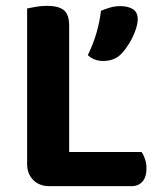

<svg xmlns="http://www.w3.org/2000/svg" viewBox="-20 -636 549 658"><path d="M73 -412H217V-7L149 2Q115 2 94 -19Q73 -40 73 -74ZM149 2V-115H465Q472 -106 477 -91Q482 -76 482 -59Q482 -29 468 -13.5Q454 2 431 2ZM217 -240H73V-607Q83 -609 102 -612.5Q121 -616 140 -616Q180 -616 198.5 -601.5Q217 -587 217 -548ZM399 -455Q386 -440 369.5 -433.5Q353 -427 334 -427Q302 -427 281 -447Q300 -486 311 -524.5Q322 -563 326 -599Q340 -605 357 -610Q374 -615 392 -615Q419 -615 435.5 -604.5Q452 -594 452 -570Q452 -554 444 -531.5Q436 -509 423.5 -488.5Q411 -468 399 -455Z"/></svg>

Font: BalooTamma2Bold
Style: Bold
Weight: 700
Designer: Divya Kowshik, Shuchita Grover and Ek Type
Foundry: Ek Type
Version: Version 1.700